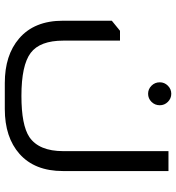

<svg xmlns="http://www.w3.org/2000/svg" viewBox="14 -526 751 820"><g transform="rotate(90 390.0 -116.5)"><path d="M381 -472Q401 -472 415.5 -457.5Q430 -443 430 -423Q430 -402 415.5 -387.5Q401 -373 381 -373Q361 -373 346.5 -387.5Q332 -402 332 -423Q332 -443 346.5 -457.5Q361 -472 381 -472ZM711 -460V-9Q711 111 638 176Q567 239 446 239H335Q216 239 145 178Q69 113 69 -9V-218L112 -253H154V-11Q154 89 206.5 128.5Q259 168 390 168Q515 168 566 134Q626 93 626 -11V-460Z"/></g></svg>

Font: Almarai
Style: Regular
Weight: 400
Designer: Boutros International 2019
Foundry: Created by Boutros International 2019
Version: Version 1.10